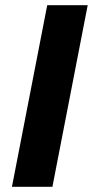

<svg xmlns="http://www.w3.org/2000/svg" viewBox="-20 -720 358 740"><path d="M26 0 162 -700H318L182 0Z"/></svg>

Font: REM SemiBold
Style: Italic
Weight: 600
Italic angle: -11°
Designer: Octavio Pardo
Foundry: Ashler Design
Version: Version 1.005;gftools[0.9.28]